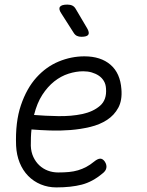

<svg xmlns="http://www.w3.org/2000/svg" viewBox="-20 -805 640 835"><path d="M436 -102Q445 -88 442.5 -74.5Q440 -61 425 -50Q382 -14 335.5 -2Q289 10 225 10Q189 10 157.5 -3Q126 -16 102.5 -40Q79 -64 65.5 -97.5Q52 -131 50 -171Q46 -274 71 -347.5Q96 -421 138.5 -468Q181 -515 235.5 -537.5Q290 -560 347 -560Q418 -560 460.5 -523.5Q503 -487 508 -417Q512 -369 494.5 -336.5Q477 -304 445.5 -283.5Q414 -263 372.5 -253Q331 -243 286.5 -239.5Q242 -236 198 -237.5Q154 -239 117 -242Q115 -225 114.5 -207.5Q114 -190 114 -171Q115 -144 125 -122.5Q135 -101 151 -86Q167 -71 188 -63Q209 -55 233 -55Q259 -55 280 -57Q301 -59 319.5 -64.5Q338 -70 355 -79Q372 -88 389 -102Q405 -115 416 -115Q427 -115 436 -102ZM128 -305Q176 -301 233 -300Q290 -299 337.5 -309Q385 -319 415 -345Q445 -371 441 -420Q440 -439 431.5 -453Q423 -467 409.5 -476Q396 -485 379 -490Q362 -495 342 -495Q311 -495 278 -484.5Q245 -474 216 -451Q187 -428 164 -392.5Q141 -357 128 -305ZM300 -663 247 -746Q234 -765 240.5 -775Q247 -785 273 -785Q286 -785 295 -780.5Q304 -776 310 -765L359 -682Q370 -663 364 -654Q358 -645 334 -645Q323 -645 314.5 -649Q306 -653 300 -663Z"/></svg>

Font: Maple Mono ExtraLight
Style: Italic
Weight: 275
Italic angle: -10°
Monospace: yes
Designer: subframe7536
Version: Version 7.000